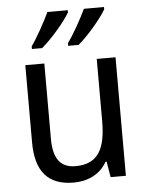

<svg xmlns="http://www.w3.org/2000/svg" viewBox="-54 -811 668 865"><g transform="rotate(-5 279.5 -378.0)"><path d="M449 -756V-766H358C340 -727 302 -658 273 -618V-606H320C363 -641 428 -718 449 -756ZM285 -756V-766H193C174 -725 138 -659 109 -618V-606H155C201 -644 263 -717 285 -756ZM481 -536H396V-255C396 -129 361 -63 259 -63C191 -63 159 -106 159 -195V-536H73V-186C73 -56 128 10 245 10C307 10 365 -16 395 -71H400L412 0H481Z"/></g></svg>

Font: Noto Sans Armenian SemiCondensed
Style: Regular
Weight: 400
Width: 4
Designer: Monotype Design Team
Foundry: Monotype Imaging Inc.
Version: Version 2.008